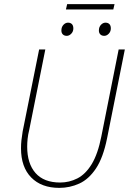

<svg xmlns="http://www.w3.org/2000/svg" viewBox="-20 -900 634 932"><path d="M268 12Q181 12 131.5 -38.5Q82 -89 82 -180Q82 -200 84 -219Q86 -238 90 -262L170 -660H200L122 -270Q116 -246 114 -226Q112 -206 112 -188Q112 -106 152.5 -60Q193 -14 272 -14Q316 -14 355.5 -34Q395 -54 425 -103Q455 -152 472 -238L556 -660H586L500 -230Q481 -135 446 -82.5Q411 -30 365 -9Q319 12 268 12ZM304 -726Q292 -726 285 -733Q278 -740 278 -752Q278 -769 288 -779.5Q298 -790 310 -790Q322 -790 329 -783Q336 -776 336 -762Q336 -747 326 -736.5Q316 -726 304 -726ZM486 -726Q474 -726 467 -733Q460 -740 460 -752Q460 -769 470 -779.5Q480 -790 492 -790Q504 -790 511 -783Q518 -776 518 -762Q518 -747 508 -736.5Q498 -726 486 -726ZM300 -854 306 -880H536L530 -854Z"/></svg>

Font: Source Sans 3
Style: Italic
Weight: 200
Italic angle: -11°
Designer: Paul D. Hunt
Foundry: Adobe
Version: Version 3.046;hotconv 1.0.118;makeotfexe 2.5.65603